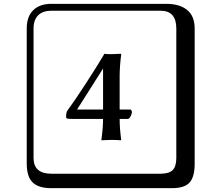

<svg xmlns="http://www.w3.org/2000/svg" viewBox="-20 -774 1140 1006"><path d="M249 -717.8Q204.1 -717.8 179.9 -693.8Q155.8 -669.9 155.8 -625V53.2Q155.8 136.2 249 136.2H820.8Q865.7 136.2 884.8 117.2Q903.8 98.1 903.8 53.2V-625Q903.8 -717.8 820.8 -717.8ZM1000 84Q1000 152.8 973.4 182.4Q946.8 211.9 880.9 211.9H249Q181.2 211.9 150.6 181.4Q120.1 150.9 120.1 84V-625Q120.1 -687 154.1 -720.5Q188 -753.9 249 -753.9H851.1Q920.9 -753.9 960.4 -721.9Q1000 -689.9 1000 -625ZM520 -150.9H367.2Q365.2 -150.9 360.8 -150.9Q341.3 -150.9 334.2 -152.3Q327.1 -153.8 326.2 -161.1Q326.2 -185.1 334 -195.8Q366.2 -238.8 429.7 -336.4Q493.2 -434.1 525.9 -490.2V-492.2Q534.7 -490.2 563 -490.2L612.8 -492.2L615.2 -490.2Q607.4 -430.2 606.9 -377.9V-200.2H661.1Q670.9 -200.2 670.9 -185.1Q670.9 -177.2 664.1 -164.1Q657.2 -150.9 649.9 -150.9H606.9Q606.9 -101.1 615.2 -41L612.8 -39.1Q589.8 -41 563 -41L512.2 -39.1L511.2 -41Q520 -105 520 -150.9ZM520 -415 383.8 -200.2H520Z"/></svg>

Font: Linux Biolinum Keyboard O
Style: Regular
Weight: 700
Designer: Philipp H. Poll
Foundry: Philipp H. Poll
Version: Version 0.6.1